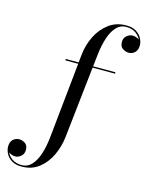

<svg xmlns="http://www.w3.org/2000/svg" viewBox="-321 -849 922 1198"><g transform="rotate(15 140.5 -250.0)"><path d="M31.5 -460H114.5L120 -511.5Q126.5 -575 154.5 -631.8Q182.5 -688.5 230 -724.2Q277.5 -760 342.5 -760Q383 -760 408 -744Q433 -728 444.5 -705Q456 -682 456 -661Q456 -630.5 439.2 -614.8Q422.5 -599 399.5 -599Q381 -599 361.5 -611.2Q342 -623.5 342 -653.5Q342 -680 360.2 -694.5Q378.5 -709 397 -709Q407 -709 418.8 -705.5Q430.5 -702 440 -694Q430 -717 406 -734Q382 -751 342.5 -751Q307.5 -751 281.8 -723.8Q256 -696.5 240 -649Q224 -601.5 217 -540L208 -460H352V-451H207L156 11.5Q149 74 122.2 131Q95.5 188 49.2 224Q3 260 -62 260Q-102.5 260 -127.2 244Q-152 228 -163.5 205Q-175 182 -175 161Q-175 130 -158 114.5Q-141 99 -118 99Q-99 99 -80.5 111.2Q-62 123.5 -62 153.5Q-62 179.5 -79.8 194.2Q-97.5 209 -116 209Q-125.5 209 -137.5 205.5Q-149.5 202 -159 194Q-149.5 216.5 -125.8 233.8Q-102 251 -62 251Q-26.5 251 -0.8 223.8Q25 196.5 41 148.8Q57 101 63.5 40L114 -451H31.5Z"/></g></svg>

Font: Bodoni* 24pt
Style: Regular
Weight: 400
Version: Version 2.3